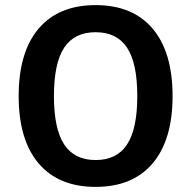

<svg xmlns="http://www.w3.org/2000/svg" viewBox="-20 -726 746 751"><path d="M655 -350Q655 -179 577 -87Q499 5 354 5Q209 5 131 -87Q53 -179 53 -350Q53 -522 131 -614Q209 -706 354 -706Q499 -706 577 -614Q655 -522 655 -350ZM191 -350Q191 -222 231 -161Q271 -100 354 -100Q437 -100 477 -161Q517 -222 517 -350Q517 -479 477 -539.5Q437 -600 354 -600Q271 -600 231 -539.5Q191 -479 191 -350Z"/></svg>

Font: Gontserrat Medium
Style: Regular
Weight: 500
Designer: Julieta Ulanovsky
Foundry: Julieta Ulanovsky
Version: Version 6.001